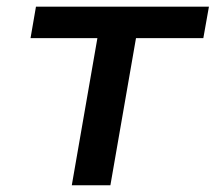

<svg xmlns="http://www.w3.org/2000/svg" viewBox="-20 -548 638 568"><path d="M581.5 -435.1H382.3L306.6 0H192.4L268.1 -435.1H70.3L86.4 -528.3H598.1Z"/></svg>

Font: Roboto Mono Medium
Style: Italic
Weight: 500
Designer: Google
Version: Version 2.000985; 2015; ttfautohint (v1.3)